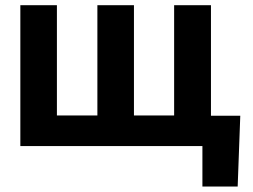

<svg xmlns="http://www.w3.org/2000/svg" viewBox="-20 -550 952 723"><path d="M875 152.3H742.2V0H56.6V-530.3H194.3V-115.2H346.7V-530.3H484.4V-115.2H635.7V-530.3H774.4V-114.3H884.8Z"/></svg>

Font: WEMIX Pretendard
Style: Bold
Weight: 700
Designer: Base glyphs from Inter by Rasmus Andersson; Hangeul glyphs from Noto Sans CJK(Source Han Sans) by Jang Soo-young and Kan
Foundry: Kil Hyung-jin
Version: Version 1.000